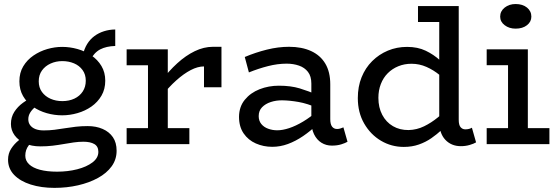

<svg xmlns="http://www.w3.org/2000/svg" viewBox="-20 -716 2764 954"><path d="M250.4 217.5Q185 217.5 132.7 200.9Q80.5 184.4 50.2 153Q20 121.6 20 77.5Q20 46.6 35.6 22.6Q51.2 -1.5 73.3 -18.9Q95.5 -36.3 114.6 -46.6L159.4 -23.6Q139.5 -15.4 122.6 6.5Q105.7 28.3 105.7 57.6Q105.7 82.2 124.3 100.1Q142.9 118 178.4 127.5Q214 137 263.6 137Q316.6 137 363.3 125.2Q410 113.3 439.4 91.1Q468.7 68.8 468.7 38.6Q468.7 11.6 448.9 -0.1Q429 -11.8 394.6 -11.8Q370.8 -11.8 346.3 -8.3Q321.9 -4.8 296 -0.2Q270.1 4.4 241.5 7.9Q212.9 11.3 180.4 11.3Q136.6 11.3 103.9 -3.6Q71.1 -18.5 52.7 -43.6Q34.3 -68.8 34.3 -100Q34.3 -133.8 51 -160Q67.7 -186.1 93.9 -205.1Q120 -224.1 148.3 -235L190.5 -207.1Q171.6 -198 155.6 -185Q139.6 -172 130.1 -156.6Q120.6 -141.2 120.6 -123.4Q120.6 -106.1 130 -93.7Q139.4 -81.2 156.3 -74.6Q173.3 -68 197.4 -68Q224.7 -68 250.7 -71.2Q276.7 -74.4 302.7 -78.8Q328.7 -83.1 356.6 -86.3Q384.5 -89.5 415.9 -89.5Q457.6 -89.5 490 -75.3Q522.5 -61.2 541 -34.3Q559.4 -7.5 559.4 33.1Q559.4 76.5 534.7 110.6Q509.9 144.7 466.5 168.4Q423.1 192.1 367.6 204.8Q312 217.5 250.4 217.5ZM288.8 -143Q250.1 -143 212.3 -153.7Q174.5 -164.5 143.8 -185.7Q113 -206.9 94.6 -238.7Q76.3 -270.5 76.3 -312Q76.3 -354.5 95.5 -386.5Q114.7 -418.5 146.2 -440Q177.7 -461.5 215 -472.3Q252.2 -483 288.8 -483Q327.7 -483 365.5 -472.3Q403.3 -461.5 434.3 -440.5Q465.2 -419.5 484.1 -388Q503 -356.5 503 -315Q503 -272.9 484.2 -240.6Q465.4 -208.4 434.3 -186.6Q403.1 -164.9 365.2 -154Q327.2 -143 288.8 -143ZM289.4 -213.6Q323.4 -213.6 349.7 -226Q376 -238.4 391.1 -261.4Q406.2 -284.4 406.2 -315Q406.2 -346.1 390.2 -368Q374.3 -390 347.8 -401.2Q321.3 -412.4 289.4 -412.4Q258 -412.4 231.2 -400.2Q204.4 -388 188.5 -365.8Q172.5 -343.6 172.5 -312Q172.5 -280.9 188.5 -259Q204.4 -237 231 -225.3Q257.5 -213.6 289.4 -213.6ZM425.3 -413.3 391.3 -442Q398.6 -473.8 413.2 -497.4Q427.8 -521 449 -536.7Q470.2 -552.4 496.4 -560.7Q522.6 -569.1 552.6 -569.5V-487.6Q508.3 -486.3 478 -470.7Q447.7 -455.1 425.3 -413.3Z M781.6 -236.3V-313.9Q818.8 -363.4 860.8 -401.6Q902.7 -439.9 947.7 -461.7Q992.8 -483.5 1038.3 -483.5H1080.4V-282.4H993.6V-385.9Q962.6 -386 927.7 -367.8Q892.8 -349.6 855.8 -316.5Q818.7 -283.5 781.6 -236.3ZM609.2 0V-79.4H920.9V0ZM715.3 -22V-471H813.7V-22ZM609.2 -391.6V-471H808.2V-391.6Z M1629 7.5Q1600.1 7.5 1577 -6.9Q1553.9 -21.3 1540.4 -49Q1527 -76.6 1527 -116.2V-300.9Q1527 -337.2 1510.2 -358.8Q1493.5 -380.4 1465.5 -390Q1437.6 -399.7 1404 -399.7Q1359.2 -399.7 1312.1 -387.6Q1264.9 -375.6 1216.7 -356.2L1196.2 -432.8Q1249.9 -455.5 1306.2 -469.5Q1362.5 -483.5 1416.1 -483.5Q1479.7 -483.5 1525.8 -462.3Q1571.9 -441.1 1596.4 -399.9Q1621 -358.6 1621 -297V-123.9Q1621 -98.5 1630.1 -86.8Q1639.1 -75.1 1655 -75.1Q1664.3 -75.1 1672.4 -78Q1680.5 -80.8 1686.3 -83.2L1706.7 -11.7Q1696 -5.2 1675.6 1.2Q1655.2 7.5 1629 7.5ZM1333 13.5Q1289.1 13.5 1251.2 -3.2Q1213.4 -19.9 1190.5 -53.2Q1167.6 -86.5 1167.6 -135.8Q1168.1 -185.8 1196.4 -220.3Q1224.6 -254.9 1269.7 -272.6Q1314.7 -290.2 1365.7 -290.2Q1425 -290.2 1469.2 -276.8Q1513.5 -263.4 1560.1 -243.1V-178.6Q1506.7 -201.9 1463.1 -209.4Q1419.5 -217 1382.7 -217.5Q1352.2 -217.9 1325.5 -209.1Q1298.7 -200.3 1282.1 -183.1Q1265.4 -166 1265.4 -139.1Q1265.4 -115.9 1278.3 -100Q1291.2 -84.1 1312.5 -76.4Q1333.8 -68.6 1357.7 -68.6Q1384.2 -68.6 1416.9 -79.4Q1449.7 -90.2 1486.3 -112.1Q1523 -134 1560.1 -166.8L1558.4 -99Q1523.5 -65.4 1486.1 -39.9Q1448.7 -14.5 1410.5 -0.5Q1372.3 13.5 1333 13.5Z M1986.2 14Q1925.1 14 1873.1 -16.6Q1821.2 -47.3 1789.5 -102.2Q1757.9 -157 1757.9 -228.9Q1757.9 -285.6 1776.6 -332Q1795.3 -378.5 1829.1 -412.2Q1862.9 -445.9 1907.3 -464.5Q1951.7 -483 2002.7 -483Q2055.5 -483 2095.2 -464Q2135 -444.9 2165.5 -416.9Q2195.9 -388.9 2219.1 -360.9V-289.3Q2195.4 -317.9 2164.9 -342.8Q2134.5 -367.8 2099.1 -383.5Q2063.7 -399.2 2024.6 -399.2Q1989.1 -399.2 1959 -386.8Q1928.9 -374.5 1906.7 -352.2Q1884.4 -329.9 1872.3 -298.5Q1860.1 -267.2 1860.1 -229.8Q1860.1 -181.9 1879.3 -145.4Q1898.5 -108.9 1932.5 -89.1Q1966.5 -69.3 2010.4 -69.8Q2050.9 -70.8 2087.2 -88.5Q2123.6 -106.3 2156.1 -133Q2188.7 -159.8 2216.2 -187.2V-111.1Q2197.7 -92 2174.4 -70.4Q2151.1 -48.8 2123.3 -29.4Q2095.4 -10 2061.3 2Q2027.3 14 1986.2 14ZM2269.9 10.3Q2222.5 10.3 2192.5 -21.7Q2162.5 -53.6 2162.5 -113.1V-686H2259.3V-120.8Q2259.3 -94.9 2268.5 -84.1Q2277.8 -73.3 2291.8 -73.3Q2302.5 -73.3 2311 -75.7Q2319.5 -78.1 2324.8 -81.4L2345.5 -8.6Q2333.8 -1.6 2313.5 4.3Q2293.1 10.3 2269.9 10.3ZM2056.9 -606.6V-686H2250.5V-606.6Z M2504.3 -22V-471H2602.7V-22ZM2398.2 0V-79.4H2709.9V0ZM2398.2 -392.1V-471H2579.6V-392.1ZM2541.9 -573.7Q2510 -573.7 2487.6 -590.8Q2465.2 -607.8 2465.2 -633.4Q2465.2 -660.5 2487.6 -678.3Q2510 -696 2541.9 -696Q2576.9 -696 2598.6 -678.3Q2620.2 -660.5 2620.2 -633.4Q2620.2 -607.8 2598.5 -590.8Q2576.7 -573.7 2541.9 -573.7Z"/></svg>

Font: BioRhyme ExtraBold
Style: Regular
Weight: 800
Designer: Aoife Mooney
Foundry: Aoife Mooney Type
Version: Version 1.600;gftools[0.9.33]